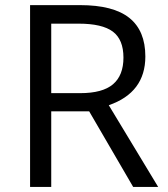

<svg xmlns="http://www.w3.org/2000/svg" viewBox="-20 -734 658 754"><path d="M181.2 -296.9V0H98.1V-713.9H293.9Q425.3 -713.9 488 -663.6Q550.8 -613.3 550.8 -512.2Q550.8 -370.6 407.2 -320.8L601.1 0H502.9L330.1 -296.9ZM181.2 -368.2H294.9Q382.8 -368.2 423.8 -403.1Q464.8 -438 464.8 -507.8Q464.8 -578.6 423.1 -609.9Q381.3 -641.1 289.1 -641.1H181.2Z"/></svg>

Font: f01333215
Style: Regular
Weight: 400
Foundry: Ascender Corporation
Version: Version 1.10